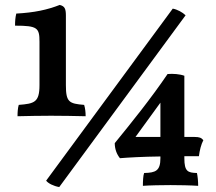

<svg xmlns="http://www.w3.org/2000/svg" viewBox="-20 -750 875 778"><path d="M56 -325C52 -312 51 -294 51 -279C90 -280 145 -281 187 -281C230 -281 286 -280 327 -279C327 -296 325 -312 321 -325C260 -330 247 -336 247 -405V-687C247 -715 242 -725 222 -730C171 -710 119 -699 46 -695C42 -679 41 -664 41 -646C132 -646 140 -637 140 -581V-405C140 -335 119 -330 56 -325ZM680 -715 167 -18C175 -7 197 4 220 8L732 -688C720 -700 698 -712 680 -715ZM786 -117C789 -141 795 -165 804 -182C796 -192 787 -195 769 -195H727V-443C708 -450 681 -452 659 -450C591 -350 516 -257 445 -170C445 -146 453 -125 466 -109C505 -112 555 -115 630 -116V-109C630 -58 611 -50 564 -49C560 -39 559 -15 559 3C583 1 639 0 671 0C702 0 756 1 783 3C783 -15 781 -36 778 -49C741 -50 727 -55 727 -109V-117ZM529 -195 630 -334V-195Z"/></svg>

Font: Vollkorn Semibold
Style: Regular
Weight: 600
Designer: Friedrich Althausen
Foundry: Friedrich Althausen
Version: Version 4.015;PS 004.015;hotconv 1.0.88;makeotf.lib2.5.64775